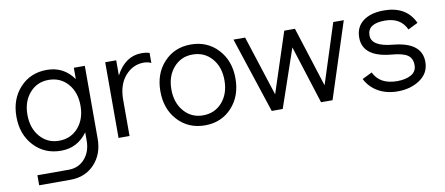

<svg xmlns="http://www.w3.org/2000/svg" viewBox="-63 -726 2710 1169"><g transform="rotate(-10 1292.0 -142.0)"><path d="M430 -468H498V-18Q498 78 440.5 139Q383 200 292 200H98V138H292Q353 138 391.5 94Q430 50 430 -18V-69Q369 16 267 16Q165 16 99.5 -54.5Q34 -125 34 -235Q34 -344 99 -414Q164 -484 265 -484Q369 -484 430 -398ZM265 -46Q338 -46 384 -98.5Q430 -151 430 -234Q430 -317 384 -369.5Q338 -422 265 -422Q194 -422 148 -369.5Q102 -317 102 -235Q102 -152 148 -99Q194 -46 265 -46Z M854 -484Q878 -484 900 -477V-415Q879 -425 854 -425Q787 -425 739.5 -371Q692 -317 692 -224V0H624V-468H692V-374Q749 -484 854 -484Z M1157 16Q1055 16 989.5 -54.5Q924 -125 924 -235Q924 -344 989 -414Q1054 -484 1155 -484Q1257 -484 1322.5 -413.5Q1388 -343 1388 -234Q1388 -124 1323 -54Q1258 16 1157 16ZM1155 -46Q1228 -46 1274 -98.5Q1320 -151 1320 -234Q1320 -317 1274 -369.5Q1228 -422 1155 -422Q1084 -422 1038 -369.5Q992 -317 992 -235Q992 -152 1038 -99Q1084 -46 1155 -46Z M2034 -468H2099L1947 0H1876L1762 -359L1639 0H1571L1417 -468H1489L1609 -96L1731 -468H1797L1915 -98Z M2348 16Q2280 16 2228.5 -13Q2177 -42 2150 -95L2211 -125Q2248 -46 2356 -46Q2408 -46 2442 -65Q2476 -84 2476 -124Q2476 -165 2448.5 -185Q2421 -205 2352 -211Q2173 -226 2173 -347Q2173 -412 2220 -448Q2267 -484 2349 -484Q2488 -484 2538 -374L2477 -344Q2442 -422 2344 -422Q2237 -422 2237 -349Q2237 -281 2368 -269Q2544 -253 2544 -132Q2544 -63 2486.5 -23.5Q2429 16 2348 16Z"/></g></svg>

Font: Didact Gothic
Style: Regular
Weight: 400
Designer: Daniel Johnson
Foundry: Daniel Johnson
Version: Version 2.101;PS 002.101;hotconv 1.0.88;makeotf.lib2.5.64775